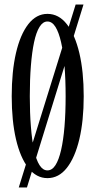

<svg xmlns="http://www.w3.org/2000/svg" viewBox="-20 -772 434 844"><path d="M62.5 52 312.5 -752H347L98.5 52ZM188.5 11Q139.5 11 104.2 -34.2Q69 -79.5 50.2 -160.2Q31.5 -241 31.5 -349Q31.5 -457.5 50.2 -538.8Q69 -620 104.2 -665.5Q139.5 -711 188.5 -711Q238.5 -711 274 -665.5Q309.5 -620 328.8 -538.8Q348 -457.5 348 -349Q348 -241 328.8 -160.2Q309.5 -79.5 274 -34.2Q238.5 11 188.5 11ZM188.5 -23Q209 -23 223.8 -46Q238.5 -69 248.5 -112.2Q258.5 -155.5 263.5 -215.5Q268.5 -275.5 268.5 -349Q268.5 -422.5 263.5 -482.8Q258.5 -543 248.5 -586.5Q238.5 -630 223.8 -653.8Q209 -677.5 188.5 -677.5Q168.5 -677.5 153.8 -653.8Q139 -630 129.8 -586.5Q120.5 -543 115.8 -482.8Q111 -422.5 111 -349Q111 -275.5 115.8 -215.5Q120.5 -155.5 129.8 -112.2Q139 -69 153.8 -46Q168.5 -23 188.5 -23Z"/></svg>

Font: Imbue Thin
Style: Regular
Weight: 400
Version: Version 1.102